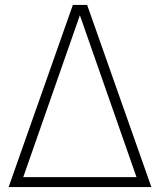

<svg xmlns="http://www.w3.org/2000/svg" viewBox="-20 -760 650 780"><path d="M15 0 276 -740H334L595 0ZM74.5 -40.5H534.5L304.5 -698Z"/></svg>

Font: Encode Sans Semi Condensed ExtraLight
Style: Regular
Weight: 200
Width: 4
Designer: Multiple Designers
Foundry: Impallari Type
Version: Version 3.000; ttfautohint (v1.8.3) -l 8 -r 50 -G 200 -x 14 